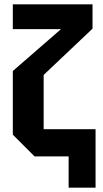

<svg xmlns="http://www.w3.org/2000/svg" viewBox="-20 -720 476 884"><path d="M139 0 39 -100V-393L261 -586H39V-700H406V-588L181 -375V-125H420V144H296V0Z"/></svg>

Font: Tektur SemiCondensed SemiBold
Style: Regular
Weight: 600
Width: 4
Designer: Adam Jagosz
Foundry: Adam Jagosz
Version: Version 1.005;gftools[0.9.30]